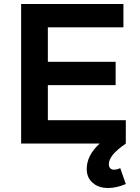

<svg xmlns="http://www.w3.org/2000/svg" viewBox="-20 -720 701 963"><path d="M546 56C559 40 581 21 611 0V-117H220V-293H560V-410H220V-583H599V-700H86V0H480C437 39 415 82 415 127C415 157 425 180 445 197C464 214 490 223 523 223C551 223 580 216 611 203L583 123C574 128 564 131 551 131C544 131 538 129 533 124C528 119 526 112 526 103C526 88 533 73 546 56Z"/></svg>

Font: Argentum Sans Medium
Style: Regular
Weight: 500
Designer: Julieta Ulanovsky
Foundry: Julieta Ulanovsky
Version: Version 5.001;January 29, 2019;FontCreator 11.5.0.2425 64-bi